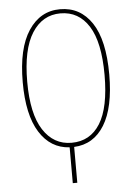

<svg xmlns="http://www.w3.org/2000/svg" viewBox="-59 -736 683 972"><g transform="rotate(-5 282.5 -249.5)"><path d="M502.9 -339.8Q502.9 -172.4 448 -83.5Q393.1 5.4 293.9 9.8V191.9H271V9.8Q174.3 4.4 118.7 -84.2Q63 -172.9 63 -338.9Q63 -510.7 122.8 -600.8Q182.6 -690.9 283.2 -690.9Q385.7 -690.9 444.3 -603Q502.9 -515.1 502.9 -339.8ZM283.2 -12.2Q377.9 -12.2 428.5 -93.5Q479 -174.8 479 -339.8Q479 -506.3 427.5 -588.1Q376 -669.9 283.2 -669.9Q191.9 -669.9 138.9 -586.9Q85.9 -503.9 85.9 -338.9Q85.9 -176.3 138.9 -94.2Q191.9 -12.2 283.2 -12.2Z"/></g></svg>

Font: Fira Sans Compressed Thin
Style: Regular
Weight: 100
Width: 1
Designer: Carrois Corporate & Edenspiekermann AG
Foundry: Carrois Corporate GbR & Edenspiekermann AG
Version: Version 4.203;PS 004.203;hotconv 1.0.88;makeotf.lib2.5.64775